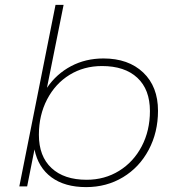

<svg xmlns="http://www.w3.org/2000/svg" viewBox="-20 -762 713 785"><path d="M626 -309Q626 -221 588 -149.5Q550 -78 483 -37.5Q416 3 332 3Q245 3 190.5 -37Q136 -77 121 -151L91 0H59L207 -742H240L172 -403Q211 -460 270.5 -491.5Q330 -523 403 -523Q505 -523 565.5 -465.5Q626 -408 626 -309ZM593 -308Q593 -396 541.5 -444Q490 -492 397 -492Q323 -492 264.5 -456Q206 -420 172.5 -355.5Q139 -291 139 -211Q139 -123 190.5 -75Q242 -27 334 -27Q408 -27 467 -63.5Q526 -100 559.5 -164Q593 -228 593 -308Z"/></svg>

Font: Montserrat Alternates ExLight
Style: Italic
Weight: 275
Italic angle: -11.3°
Designer: Julieta Ulanovsky
Foundry: Julieta Ulanovsky
Version: Version 7.200